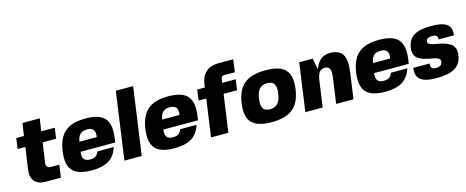

<svg xmlns="http://www.w3.org/2000/svg" viewBox="-38 -1308 4678 1927"><g transform="rotate(-15 2301.0 -344.5)"><path d="M305 -180Q302 -158 314 -144Q326 -130 348 -130H438L420 0H260Q185 0 148.5 -42.5Q112 -85 122 -160L155 -390H75L90 -500H170L189 -630H369L350 -500H490L475 -390H335Z M678 -200Q671 -148 689 -124Q707 -100 753 -100Q777 -100 794.5 -106.5Q812 -113 823.5 -126Q835 -139 842 -160H1012Q984 -71 919 -30.5Q854 10 739 10Q597 10 541.5 -52Q486 -114 505 -250.5Q524 -387 597 -448.5Q670 -510 811.5 -510Q953 -510 1008.5 -448Q1064 -386 1045 -250L1038 -200ZM693 -300H873Q881 -353 862.5 -376.5Q844 -400 797 -400Q750 -400 725.5 -376Q701 -352 693 -300Z M1358 -700 1260 0H1080L1178 -700Z M1538 -200Q1531 -148 1549 -124Q1567 -100 1613 -100Q1637 -100 1654.5 -106.5Q1672 -113 1683.5 -126Q1695 -139 1702 -160H1872Q1844 -71 1779 -30.5Q1714 10 1599 10Q1457 10 1401.5 -52Q1346 -114 1365 -250.5Q1384 -387 1457 -448.5Q1530 -510 1671.5 -510Q1813 -510 1868.5 -448Q1924 -386 1905 -250L1898 -200ZM1553 -300H1733Q1741 -353 1722.5 -376.5Q1704 -400 1657 -400Q1610 -400 1585.5 -376Q1561 -352 1553 -300Z M2270 -570Q2240 -570 2236 -540L2230 -500H2370L2355 -390H2215L2160 0H1980L2035 -390H1955L1970 -500H2050L2056 -540Q2066 -615 2114.5 -657.5Q2163 -700 2238 -700H2398L2380 -570Z M2459.5 -448.5Q2535 -510 2682 -510Q2829 -510 2886.5 -448Q2944 -386 2925 -249.5Q2906 -113 2831 -51.5Q2756 10 2609 10Q2462 10 2404 -52Q2346 -114 2365 -250.5Q2384 -387 2459.5 -448.5ZM2745 -250Q2752 -295 2745 -324Q2738 -353 2718.5 -366.5Q2699 -380 2663 -380Q2611 -380 2583 -349Q2555 -318 2545.5 -250Q2536 -182 2555 -151Q2574 -120 2626.5 -120Q2679 -120 2707.5 -151Q2736 -182 2745 -250Z M3170 -500 3193 -382Q3215 -448 3254 -479Q3293 -510 3352 -510Q3446 -510 3481 -453Q3516 -396 3498 -270L3460 0H3280L3318 -270Q3326 -328 3313 -354Q3300 -380 3263.5 -380Q3227 -380 3206.5 -354Q3186 -328 3178 -270L3140 0H2960L3030 -500Z M3728 -200Q3721 -148 3739 -124Q3757 -100 3803 -100Q3827 -100 3844.5 -106.5Q3862 -113 3873.5 -126Q3885 -139 3892 -160H4062Q4034 -71 3969 -30.5Q3904 10 3789 10Q3647 10 3591.5 -52Q3536 -114 3555 -250.5Q3574 -387 3647 -448.5Q3720 -510 3861.5 -510Q4003 -510 4058.5 -448Q4114 -386 4095 -250L4088 -200ZM3743 -300H3923Q3931 -353 3912.5 -376.5Q3894 -400 3847 -400Q3800 -400 3775.5 -376Q3751 -352 3743 -300Z M4322 -369Q4320 -353 4335 -343Q4350 -333 4375.5 -327.5Q4401 -322 4432.5 -316.5Q4464 -311 4494.5 -300.5Q4525 -290 4549 -274.5Q4573 -259 4585.5 -229.5Q4598 -200 4592 -159Q4586 -114 4567.5 -82Q4549 -50 4515.5 -29.5Q4482 -9 4434.5 1Q4387 11 4322 11Q4205 11 4157 -27Q4109 -65 4121 -149H4291Q4288 -128 4292.5 -115Q4297 -102 4309 -95.5Q4321 -89 4342 -89Q4374 -89 4390 -101Q4406 -113 4410 -139Q4412 -157 4397.5 -168Q4383 -179 4358.5 -185Q4334 -191 4303.5 -196Q4273 -201 4243.5 -210.5Q4214 -220 4190.5 -235Q4167 -250 4155 -279Q4143 -308 4149 -349Q4161 -433 4221 -471Q4281 -509 4402 -509Q4517 -509 4564.5 -473.5Q4612 -438 4600 -359H4440Q4444 -385 4431.5 -397Q4419 -409 4387.5 -409Q4356 -409 4340.5 -399.5Q4325 -390 4322 -369Z"/></g></svg>

Font: Fivo Sans Modern Heavy
Style: Regular
Weight: 900
Designer: Alexander Slobzheninov
Foundry: Alexander Slobzheninov
Version: 1.0